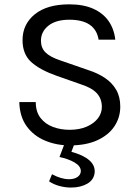

<svg xmlns="http://www.w3.org/2000/svg" viewBox="-20 -659 644 886"><path d="M302 12Q241 12 188.2 -10Q135.5 -32 103.2 -76.2Q71 -120.5 69 -188H145Q145 -143 167 -114.8Q189 -86.5 224.5 -73.2Q260 -60 301 -60Q347 -60 380.5 -74.8Q414 -89.5 432 -113.2Q450 -137 450 -165Q450 -203.5 426.8 -228.8Q403.5 -254 353 -270L242 -309Q164 -336.5 124 -372.8Q84 -409 84 -474Q84 -547 140.5 -593Q197 -639 300 -639Q364.5 -639 410 -618.8Q455.5 -598.5 481 -562Q506.5 -525.5 512 -476H435Q420 -568 300 -568Q238 -568 203.5 -540.5Q169 -513 169 -471Q169 -438 190 -417Q211 -396 259 -380L389 -335Q431 -321.5 464 -299.5Q497 -277.5 516 -245Q535 -212.5 535 -167Q535 -117 508.2 -76.5Q481.5 -36 429.5 -12Q377.5 12 302 12ZM307.5 206.5Q281.5 206.5 255 199.5Q228.5 192.5 206.5 178L220 145Q262.5 168 298.5 168Q322.5 168 337.5 157.8Q352.5 147.5 353 130.5Q353 107.5 323 90Q294.5 74 254.5 65.5L290 -28L334.5 -24L309.5 41.5Q364.5 56.5 392 80.5Q417 102.5 417 131V136Q414 170.5 383 188.5Q352 206.5 307.5 206.5Z"/></svg>

Font: Betina Sans
Style: Regular
Weight: 400
Designer: Jonathan Pinhorn (font) & Cristiano Sobral (main changes)
Version: Version 2.001;April 28, 2021;FontCreator 13.0.0.2655 32-bit;